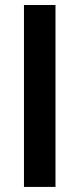

<svg xmlns="http://www.w3.org/2000/svg" viewBox="-20 -735 312 755"><path d="M74.2 0V-715.3H198.2V0Z"/></svg>

Font: Elstob
Style: Bold
Weight: 700
Designer: Peter S. Baker
Version: Version 1.015